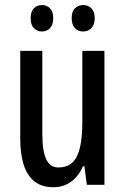

<svg xmlns="http://www.w3.org/2000/svg" viewBox="-20 -744 503 773"><path d="M400.4 -539.1V0H329.6L319.8 -74.7H314Q302.7 -48.3 285.4 -29.5Q268.1 -10.7 245.6 -0.5Q223.1 9.8 195.3 9.8Q147.9 9.8 118.4 -13.9Q88.9 -37.6 75.2 -81.3Q61.5 -125 61.5 -185.5V-539.1H150.4V-206.1Q150.4 -136.2 166 -103Q181.6 -69.8 214.4 -69.8Q251 -69.8 272 -90.1Q293 -110.4 302.2 -151.1Q311.5 -191.9 311.5 -253.9V-539.1ZM103.5 -670.9Q103.5 -697.8 116.5 -710.7Q129.4 -723.6 148.9 -723.6Q168.9 -723.6 181.6 -710.2Q194.3 -696.8 194.3 -670.9Q194.3 -644.5 181.6 -630.9Q168.9 -617.2 148.9 -617.2Q129.4 -617.2 116.5 -630.6Q103.5 -644 103.5 -670.9ZM268.6 -670.9Q268.6 -697.8 281.7 -710.7Q294.9 -723.6 314.9 -723.6Q335 -723.6 348.1 -710.2Q361.3 -696.8 361.3 -670.9Q361.3 -644.5 348.1 -630.9Q335 -617.2 314.9 -617.2Q294.4 -617.2 281.5 -630.9Q268.6 -644.5 268.6 -670.9Z"/></svg>

Font: Open Sans Condensed Medium
Style: Regular
Weight: 500
Width: 3
Designer: Monotype Design Team
Foundry: Monotype Imaging Inc.
Version: Version 3.000